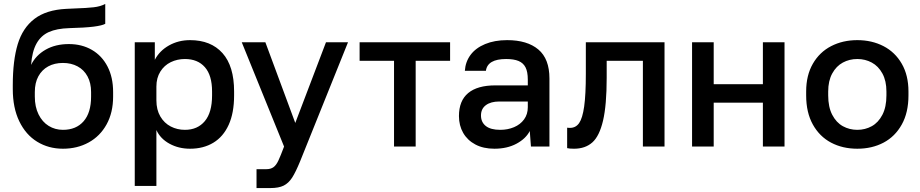

<svg xmlns="http://www.w3.org/2000/svg" viewBox="-20 -745 4678 976"><path d="M45 -292V-312Q45 -437 70 -520Q95 -603 155 -649Q215 -695 317 -700L360 -702Q421 -704 456 -708Q491 -712 515 -725V-624Q499 -615 455.5 -609.5Q412 -604 332 -602Q268 -600 228 -582Q188 -564 165.5 -523.5Q143 -483 138 -415Q162 -464 212 -492.5Q262 -521 330 -521Q396 -521 447 -491.5Q498 -462 526.5 -407Q555 -352 555 -277V-254Q555 -173 522 -113Q489 -53 431 -21Q373 11 300 11Q227 11 169 -24.5Q111 -60 78 -128.5Q45 -197 45 -292ZM443 -254V-277Q443 -323 425 -356.5Q407 -390 374.5 -407.5Q342 -425 300 -425Q257 -425 225 -407.5Q193 -390 175 -357Q157 -324 157 -277V-254Q157 -202 176 -163.5Q195 -125 227.5 -105Q260 -85 300 -85Q367 -85 405 -128.5Q443 -172 443 -254Z M665 -530H767V-441Q791 -487 839 -514Q887 -541 946 -541Q1052 -541 1111 -475Q1170 -409 1170 -280V-260Q1170 -171 1142.5 -110.5Q1115 -50 1064.5 -19.5Q1014 11 946 11Q888 11 841.5 -14.5Q795 -40 775 -84V200H665ZM1058 -260V-280Q1058 -362 1021.5 -403.5Q985 -445 920 -445Q881 -445 848 -429Q815 -413 795 -381Q775 -349 775 -305V-235Q775 -187 795 -153Q815 -119 848 -102Q881 -85 920 -85Q984 -85 1021 -129Q1058 -173 1058 -260Z M1284 211V115H1334Q1356 115 1370 105Q1384 95 1395 71.5Q1406 48 1424 0L1209 -530H1329L1481 -120L1637 -530H1749L1506 74Q1483 130 1465 158Q1447 186 1422 198.5Q1397 211 1354 211Z M1983 -436H1808V-530H2268V-436H2093V0H1983Z M2313 -155Q2313 -233 2360 -272Q2407 -311 2498 -311H2663V-340Q2663 -380 2651.5 -402.5Q2640 -425 2616 -435Q2592 -445 2553 -445Q2458 -445 2450 -385H2343Q2346 -431 2372 -466Q2398 -501 2446 -521Q2494 -541 2558 -541Q2660 -541 2716.5 -493.5Q2773 -446 2773 -346V0H2679L2673 -79Q2653 -40 2605.5 -14.5Q2558 11 2493 11Q2437 11 2396.5 -10.5Q2356 -32 2334.5 -69.5Q2313 -107 2313 -155ZM2663 -200V-229H2518Q2475 -229 2450 -210.5Q2425 -192 2425 -158Q2425 -124 2449.5 -104.5Q2474 -85 2523 -85Q2561 -85 2593 -98.5Q2625 -112 2644 -138Q2663 -164 2663 -200Z M2863 8V-96Q2866 -95 2878 -95Q2907 -95 2924 -119.5Q2941 -144 2949.5 -203.5Q2958 -263 2958 -370V-530H3358V0H3248V-436H3064V-350Q3064 -211 3045.5 -132Q3027 -53 2991 -21Q2955 11 2898 11Q2874 11 2863 8Z M3498 -530H3608V-317H3858V-530H3968V0H3858V-223H3608V0H3498Z M4078 -260V-280Q4078 -362 4112 -421Q4146 -480 4205 -510.5Q4264 -541 4338 -541Q4412 -541 4471 -510.5Q4530 -480 4564 -421Q4598 -362 4598 -280V-260Q4598 -173 4564 -112Q4530 -51 4471.5 -20Q4413 11 4338 11Q4263 11 4204.5 -20Q4146 -51 4112 -112Q4078 -173 4078 -260ZM4486 -260V-280Q4486 -334 4465.5 -371.5Q4445 -409 4411.5 -427Q4378 -445 4338 -445Q4298 -445 4264.5 -427Q4231 -409 4210.5 -371.5Q4190 -334 4190 -280V-260Q4190 -201 4210.5 -161.5Q4231 -122 4264.5 -103.5Q4298 -85 4338 -85Q4378 -85 4411.5 -103.5Q4445 -122 4465.5 -161.5Q4486 -201 4486 -260Z"/></svg>

Font: .
Style: 
Weight: 500
Designer: A.Korolkova, Vitaly Kuzmin
Foundry: ParaType Ltd
Version: Version 1.000; Glyphs 3.2, build 3192.0